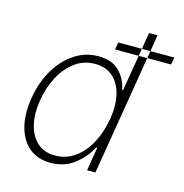

<svg xmlns="http://www.w3.org/2000/svg" viewBox="-108 -827 900 940"><g transform="rotate(15 341.5 -357.5)"><path d="M455.6 0 575.7 -727.3H532.7L481.9 -423.7H477.6Q467.8 -476.6 430.7 -515.1Q393.5 -553.6 323.6 -553.6Q257.9 -553.6 202.9 -517.2Q147.8 -480.8 110.3 -417.3Q72.7 -353.7 59.3 -271.3Q45.5 -188.9 61.9 -125.2Q78.2 -61.4 121 -25Q163.9 11.4 229.9 11.4Q300.2 11.4 350 -27.3Q399.7 -66.1 427.9 -119H432.9L413.4 0ZM457.5 -271.7Q445.8 -202.1 416.2 -147Q386.6 -92 342.4 -60.4Q298.2 -28.8 242.5 -28.8Q186.7 -28.8 151.6 -60.9Q116.4 -93 103.7 -148.1Q91.1 -203.1 102.4 -271.7Q113.7 -340.2 143.4 -394.9Q173 -449.6 217.3 -481.4Q261.5 -513.1 317.6 -513.1Q373 -513.1 408.3 -481.7Q443.5 -450.3 456.3 -395.8Q469.2 -341.3 457.5 -271.7ZM392.4 -606.5 399.1 -643.5H683.2L676.5 -606.5Z"/></g></svg>

Font: Inter UI Extra Light
Style: Italic
Weight: 200
Italic angle: -9.39999°
Designer: Rasmus Andersson
Foundry: rsms
Version: 3.2;8d6f07862